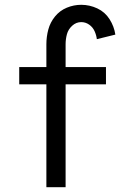

<svg xmlns="http://www.w3.org/2000/svg" viewBox="-20 -779 540 799"><path d="M173 0V-428H60V-500H173V-595Q173 -626 181 -656Q189 -686 209 -710.5Q229 -735 258 -747Q287 -759 318 -759Q353 -759 385 -744Q417 -729 436 -699Q455 -669 460 -635L383 -616Q381 -633 373.5 -649.5Q366 -666 351 -676.5Q336 -687 318 -687Q297 -687 280.5 -672Q264 -657 258.5 -636.5Q253 -616 253 -595V-500H421V-428H253V0Z"/></svg>

Font: Iosevka SS08
Style: Regular
Weight: 400
Monospace: yes
Designer: Belleve Invis
Foundry: Belleve Invis
Version: 2.1.0; ttfautohint (v1.8.2)